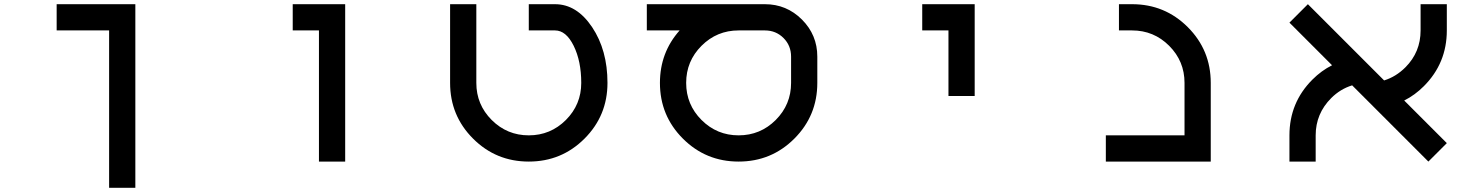

<svg xmlns="http://www.w3.org/2000/svg" viewBox="-20 -770 7040 915"><path d="M250 -625V-750H625V125H500V-625Z M1500 -625H1375V-750H1625V0H1500Z M2625 -625H2500V-750H2625Q2728.5 -750 2801.8 -640.6Q2875 -531.2 2875 -375Q2875 -218.8 2765.6 -109.4Q2656.2 0 2500 0Q2343.8 0 2234.4 -109.4Q2125 -218.8 2125 -375V-750H2250V-375Q2250 -271.5 2323.2 -198.2Q2396.5 -125 2500 -125Q2603.5 -125 2676.8 -198.2Q2750 -271.5 2750 -375Q2750 -478.5 2713.9 -551.8Q2677.7 -625 2625 -625Z M3062.5 -625V-750H3625Q3728.5 -750 3801.8 -676.8Q3875 -603.5 3875 -500V-375Q3875 -218.8 3765.6 -109.4Q3656.2 0 3500 0Q3343.8 0 3234.4 -109.4Q3125 -218.8 3125 -375Q3125 -519.5 3218.8 -625ZM3750 -375V-500Q3750 -552.7 3713.9 -588.9Q3677.7 -625 3625 -625H3500Q3396.5 -625 3323.2 -551.8Q3250 -478.5 3250 -375Q3250 -271.5 3323.2 -198.2Q3396.5 -125 3500 -125Q3603.5 -125 3676.8 -198.2Q3750 -271.5 3750 -375Z M4625 -312.5H4500V-625H4375V-750H4625Z M5375 -625H5312.5V-750H5375Q5531.2 -750 5640.6 -640.6Q5750 -531.2 5750 -375V0H5250V-125H5625V-375Q5625 -478.5 5551.8 -551.8Q5478.5 -625 5375 -625Z M6671.9 -291 6875 -87.9 6787.1 0 6423.8 -363.3Q6367.2 -345.7 6324.2 -302.7Q6250 -228.5 6250 -125V0H6125V-125Q6125 -281.2 6234.4 -390.6Q6277.3 -433.6 6328.1 -459L6125 -662.1L6212.9 -750L6576.2 -386.7Q6632.8 -404.3 6677.7 -449.2Q6750 -521.5 6750 -625V-750H6875V-625Q6875 -468.8 6765.6 -359.4Q6722.7 -316.4 6671.9 -291Z"/></svg>

Font: Xanmono
Style: Regular
Weight: 400
Designer: GGBotNet
Foundry: GGBotNet
Version: 1.00